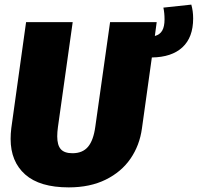

<svg xmlns="http://www.w3.org/2000/svg" viewBox="-20 -792 857 832"><path d="M638 -543 595 -235Q585 -162 545.5 -104.5Q506 -47 438 -13.5Q370 20 278 20Q152 20 89 -36Q26 -92 26 -190Q26 -213 29 -237L93 -696H295L231 -241Q228 -219 228 -201Q228 -163 243.5 -145.5Q259 -128 294 -128Q338 -128 361.5 -156Q385 -184 393 -243L457 -696H659L651 -636Q673 -642 683 -659.5Q693 -677 693 -708Q693 -736 688 -759L809 -772Q817 -744 817 -712Q817 -630 770.5 -587Q724 -544 638 -543Z"/></svg>

Font: Fira Sans Black
Style: Italic
Weight: 900
Italic angle: -8°
Designer: Carrois Corporate & Edenspiekermann AG
Foundry: Carrois Corporate GbR & Edenspiekermann AG
Version: Version 4.203